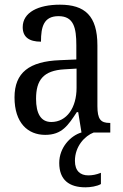

<svg xmlns="http://www.w3.org/2000/svg" viewBox="-20 -566 527 820"><path d="M173 10C245 10 271 -31 308 -87H314L328 0H327C281 14 233 64 233 130C233 203 276 234 345 234C365 234 394 230 411 220V172C391 180 374 183 357 183C323 183 300 164 300 121C300 58 343 14 380 0H451V-41H448C410 -41 396 -57 396 -113V-372C396 -499 342 -546 236 -546C143 -546 77 -513 77 -450C77 -408 104 -388 155 -388C155 -452 167 -497 230 -497C295 -497 306 -447 306 -373V-312L236 -309C105 -304 42 -256 42 -150C42 -41 99 10 173 10ZM199 -45C154 -45 134 -82 134 -144C134 -223 164 -265 256 -270L307 -273V-191C307 -106 265 -45 199 -45Z"/></svg>

Font: Noto Serif Ethiopic Cn
Style: Regular
Weight: 400
Width: 3
Designer: Monotype Design Team
Foundry: Monotype Imaging Inc.
Version: Version 2.102